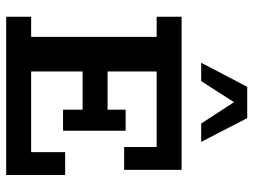

<svg xmlns="http://www.w3.org/2000/svg" viewBox="-122 -720 841 638"><g transform="rotate(90 299.0 -400.5)"><path d="M35 0V-83H102V-500H35V-583H544V-392H468V-500H217V-337H344V-397H414V-189H344V-254H217V-83H485V-196H561V0ZM188 -648 268 -801H372L451 -648H390L319 -757L249 -648Z"/></g></svg>

Font: Rokkitt SemiBold
Style: Regular
Weight: 600
Designer: Vernon Adams
Foundry: Vernon Adams
Version: Version 3.103